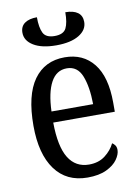

<svg xmlns="http://www.w3.org/2000/svg" viewBox="-85 -805 633 872"><g transform="rotate(-10 231.0 -368.5)"><path d="M248 10Q151 10 98.5 -62Q46 -134 46 -264Q46 -405 96.5 -475.5Q147 -546 239 -546Q324 -546 372.5 -485Q421 -424 421 -305V-263H137Q138 -152 170.5 -99.5Q203 -47 265 -47Q309 -47 339 -70Q369 -93 384 -124Q391 -120 397 -112Q403 -104 403 -90Q403 -70 386.5 -46.5Q370 -23 335.5 -6.5Q301 10 248 10ZM330 -314Q329 -395 309 -445Q289 -495 240 -495Q192 -495 166.5 -448Q141 -401 138 -314ZM212 -606Q146 -606 108 -629Q70 -652 70 -689Q70 -718 90.5 -732.5Q111 -747 147 -747Q147 -699 159.5 -674Q172 -649 212 -649Q253 -649 265.5 -674Q278 -699 278 -747Q315 -747 335 -732.5Q355 -718 355 -689Q355 -652 317 -629Q279 -606 212 -606Z"/></g></svg>

Font: Noto Serif Condensed
Style: Regular
Weight: 400
Width: 3
Designer: Monotype Design Team
Foundry: Monotype Imaging Inc.
Version: Version 2.015